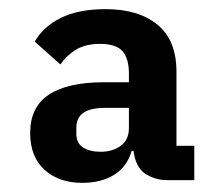

<svg xmlns="http://www.w3.org/2000/svg" viewBox="-20 -724 489 420"><path d="M405 -330H345Q320 -330 298.5 -343.5Q277 -357 272 -394H268Q258 -359 229.5 -341.5Q201 -324 160 -324Q109 -324 77.5 -352.5Q46 -381 46 -433Q46 -490 87 -517Q128 -544 206 -544H262V-563Q262 -596 248 -612Q234 -628 199 -628Q167 -628 146.5 -615.5Q126 -603 112 -583L56 -633Q74 -665 112.5 -684.5Q151 -704 211 -704Q283 -704 324.5 -670Q366 -636 366 -567V-405H405ZM209 -488Q147 -488 147 -445V-431Q147 -411 161.5 -401.5Q176 -392 200 -392Q226 -392 244 -405Q262 -418 262 -444V-488Z"/></svg>

Font: IBM Plex Arabic
Style: Bold
Weight: 700
Designer: Mike Abbink, Paul van der Laan, Pieter van Rosmalen, Wael Morcos, Khajak Apelian
Foundry: Bold Monday
Version: Version 1.0